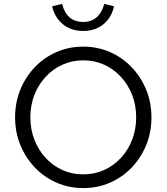

<svg xmlns="http://www.w3.org/2000/svg" viewBox="-20 -949 850 980"><path d="M405.2 11Q332.4 11 269.2 -16.5Q206 -44 158.5 -93.5Q111 -143 84 -208.5Q57 -274 57 -350Q57 -426 83.8 -491.5Q110.6 -557 158.1 -606.5Q205.6 -656 268.8 -683.5Q332 -711 404.8 -711Q477.6 -711 540.8 -683.5Q604 -656 651.5 -606.5Q699 -557 726 -491.5Q753 -426 753 -350Q753 -274 726.2 -208.5Q699.4 -143 651.9 -93.5Q604.4 -44 541.2 -16.5Q478 11 405.2 11ZM404.9 -59Q462 -59 511 -81Q560 -103 597 -143Q634 -183 654.5 -235.9Q675 -288.8 675 -350Q675 -412 654.5 -464.5Q634 -517 597 -557Q560 -597 511.1 -619Q462.3 -641 405.1 -641Q348 -641 299 -619Q250 -597 213 -557Q176 -517 155.5 -464.5Q135 -412 135 -350.5Q135 -289 155.5 -236Q176 -183 213 -143Q250 -103 298.9 -81Q347.7 -59 404.9 -59ZM405 -791Q344 -791 302 -824.5Q260 -858 246 -917L297 -929Q320 -837 405 -837Q446 -837 473.5 -861Q501 -885 512 -929L562 -917Q549 -858 507 -824.5Q465 -791 405 -791Z"/></svg>

Font: Red Hat Text VF
Style: Regular
Weight: 300
Designer: Pentagram, MCKL
Foundry: Pentagram, MCKL
Version: Version 1.023